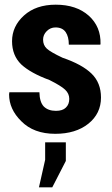

<svg xmlns="http://www.w3.org/2000/svg" viewBox="-20 -558 474 816"><path d="M274.4 -137.7Q274.4 -160.2 256.8 -176.8Q239.3 -193.4 190.4 -217.8Q110.4 -247.1 70.3 -284.2Q31.2 -322.3 31.2 -382.8Q31.2 -446.3 82 -492.2Q132.8 -538.1 216.8 -538.1Q304.7 -538.1 357.4 -491.2Q409.2 -444.3 407.2 -371.1Q406.2 -370.1 406.2 -368.2Q372.1 -368.2 272.5 -368.2Q272.5 -402.3 258.8 -421.9Q245.1 -441.4 215.8 -441.4Q194.3 -441.4 178.7 -425.8Q163.1 -410.2 163.1 -389.6Q163.1 -366.2 178.7 -351.6Q194.3 -336.9 246.1 -312.5Q329.1 -284.2 369.1 -245.1Q409.2 -206.1 409.2 -143.6Q409.2 -75.2 355.5 -32.2Q301.8 10.7 214.8 10.7Q123 10.7 70.3 -43Q18.6 -93.8 18.6 -157.2Q18.6 -160.2 19.5 -163.1Q19.5 -164.1 19.5 -166Q51.8 -166 147.5 -166Q148.4 -124 166 -105.5Q184.6 -86.9 217.8 -86.9Q246.1 -86.9 259.8 -100.6Q274.4 -114.3 274.4 -137.7ZM259.8 126Q245.1 154.3 202.1 238.3Q187.5 238.3 145.5 238.3Q152.3 209 171.9 121.1Q171.9 102.5 171.9 46.9Q193.4 46.9 259.8 46.9Q259.8 67.4 259.8 126Z"/></svg>

Font: Noto Sans Hebrew DECATHLON 
Style: Bold
Weight: 400
Designer: Monotype Design Team
Version: Version 2.000;GOOG;noto-fonts:20170220:a8a215d2e889